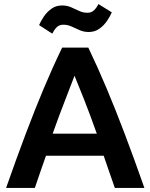

<svg xmlns="http://www.w3.org/2000/svg" viewBox="-20 -928 743 948"><path d="M10 0Q62 -148 107.5 -268.5Q153 -389 196.5 -492.5Q240 -596 287 -693H416Q463 -595 506.5 -491.5Q550 -388 595.5 -268Q641 -148 693 0H547Q534 -39 519.5 -79Q505 -119 492 -159H207Q193 -119 179 -79Q165 -39 152 0ZM240 -268H458Q425 -361 395.5 -436Q366 -511 348 -554Q332 -511 302.5 -436Q273 -361 240 -268ZM238 -762 173 -804Q181 -823 196 -845.5Q211 -868 233.5 -884.5Q256 -901 286 -901Q311 -901 331.5 -892Q352 -883 371 -874Q390 -865 412 -865Q432 -865 445 -878Q458 -891 466 -908L532 -867Q524 -848 508.5 -825Q493 -802 470.5 -786Q448 -770 418 -770Q394 -770 373.5 -779Q353 -788 333.5 -797Q314 -806 293 -806Q272 -806 259.5 -793Q247 -780 238 -762Z"/></svg>

Font: Ubuntu Sans
Style: Bold
Weight: 700
Designer: Dalton Maag Ltd
Foundry: Dalton Maag Ltd
Version: Version 1.006; ttfautohint (v1.8.4.7-5d5b)